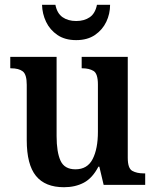

<svg xmlns="http://www.w3.org/2000/svg" viewBox="-20 -774 651 804"><path d="M248 10Q169 10 130.5 -37.5Q92 -85 92 -187V-419Q92 -462 75.5 -475Q59 -488 26 -488H23V-536H217V-204Q217 -137 233.5 -101Q250 -65 296 -65Q346 -65 368 -108Q390 -151 390 -222V-420Q390 -466 371.5 -477Q353 -488 325 -488H322V-536H515V-113Q515 -69 534 -58.5Q553 -48 581 -48H588V0H414L396 -76H392Q367 -28 331 -9Q295 10 248 10ZM299 -606Q252 -606 220.5 -627.5Q189 -649 173 -682.5Q157 -716 156 -754H212Q219 -718 242 -702Q265 -686 299 -686Q333 -686 356 -702Q379 -718 386 -754H441Q441 -716 425 -682.5Q409 -649 377.5 -627.5Q346 -606 299 -606Z"/></svg>

Font: Noto Serif Ethiopic SemiCondensed SemiBold
Style: Regular
Weight: 600
Width: 4
Designer: Monotype Design Team
Foundry: Monotype Imaging Inc.
Version: Version 2.102; ttfautohint (v1.8.4.7-5d5b)